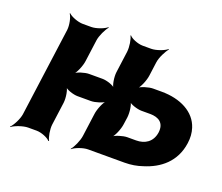

<svg xmlns="http://www.w3.org/2000/svg" viewBox="-100 -700 1009 873"><g transform="rotate(20 404.0 -264.0)"><path d="M242 -374 256 -478C259 -502 277 -539 289 -552L287 -554C274 -542 237 -528 213 -528H172C148 -528 113 -542 102 -554L100 -552C110 -539 118 -502 115 -478L57 -50C54 -26 35 11 21 24L22 26C37 14 76 0 100 0H141C165 0 198 14 207 26L210 24C202 11 195 -26 198 -50L213 -161C216 -185 210 -225 199 -237L197 -235C207 -222 242 -211 262 -211H327C347 -211 384 -222 398 -235L396 -237C381 -225 365 -185 362 -161L347 -50C344 -26 327 11 315 24L316 26C329 14 366 0 390 0H566C597 0 626 -5 652 -14C728 -37 793 -88 806 -181C810 -208 808 -232 801 -254C779 -324 705 -361 615 -361H573C553 -361 515 -350 501 -337L503 -335C518 -347 534 -387 537 -411L546 -478C549 -502 568 -539 580 -552L578 -554C565 -542 527 -528 503 -528H462C438 -528 405 -542 396 -554L394 -552C402 -539 408 -502 405 -478L391 -374C388 -350 394 -310 405 -298L407 -300C397 -313 362 -324 342 -324H277C257 -324 220 -313 206 -300L208 -298C223 -310 239 -350 242 -374ZM665 -182C658 -134 623 -113 581 -113H539C519 -113 481 -102 467 -89L469 -87C484 -99 500 -139 503 -163L508 -198C511 -222 506 -262 495 -274L492 -272C502 -259 538 -248 558 -248H600C642 -248 671 -229 665 -182Z"/></g></svg>

Font: Asimov
Style: EdgeNarIt
Weight: 500
Designer: Google
Version: Version 2.000980: 2014